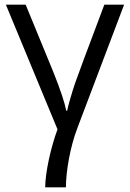

<svg xmlns="http://www.w3.org/2000/svg" viewBox="-20 -555 552 815"><path d="M171.9 240.2C171.9 177.7 196.3 68.4 224.1 -5.9L4.9 -535.2H88.9L206.1 -250C236.8 -173.3 254.9 -118.7 261.2 -85H265.1C268.6 -104.5 284.2 -158.7 298.3 -200.7C305.2 -221.7 346.7 -333 422.9 -535.2H506.8L309.1 -13.2C277.8 67.4 259.8 173.3 259.8 240.2Z"/></svg>

Font: OpenSansEmoji
Style: Regular
Weight: 400
Foundry: MorbZ
Version: Version 1.000;PS 001.000;hotconv 1.0.70;makeotf.lib2.5.58329